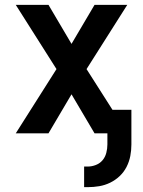

<svg xmlns="http://www.w3.org/2000/svg" viewBox="-20 -550 590 792"><path d="M327 222V137H342Q359 137 375.5 130.5Q392 124 403 111Q414 98 418.5 80.5Q423 63 423 46V0H370L275 -161L180 0H45L213 -265L45 -530H180L275 -369L370 -530H505L337 -265L444 -97H522V46Q522 70 517.5 93.5Q513 117 502 138.5Q491 160 473.5 176.5Q456 193 434.5 203.5Q413 214 389.5 218Q366 222 342 222Z"/></svg>

Font: Lode
Style: Bold
Weight: 700
Monospace: yes
Designer: Belleve Invis
Foundry: Belleve Invis
Version: Version 29.2.0; ttfautohint (v1.8.3)